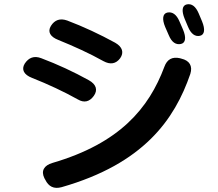

<svg xmlns="http://www.w3.org/2000/svg" viewBox="-20 -873 1040 917"><path d="M554 -595C573 -622 565 -649 530 -669C457 -709 378 -746 301 -775C267 -787 241 -778 223 -749C206 -721 220 -697 259 -682C333 -652 408 -618 474 -581C507 -563 534 -568 554 -595ZM133 -501C209 -471 286 -435 352 -398C381 -381 407 -386 428 -415C448 -443 440 -470 404 -490C332 -530 254 -566 177 -595C143 -608 117 -598 98 -569C81 -541 94 -516 133 -501ZM192 -22 196 -15C212 18 237 31 274 21C666 -91 814 -302 889 -520C901 -558 885 -584 846 -593L839 -595C803 -603 778 -590 765 -554C691 -356 552 -189 231 -95C190 -83 175 -57 192 -22ZM769 -744 786 -705C800 -671 820 -658 844 -663C867 -668 870 -694 854 -732L837 -771C823 -804 803 -818 779 -813C757 -808 753 -782 769 -744ZM862 -783 878 -745C892 -711 912 -697 935 -702C957 -707 961 -732 945 -771L929 -809C915 -842 896 -857 872 -852C850 -847 846 -822 862 -783Z"/></svg>

Font: 寒蝉团圆体 Round
Style: Regular
Weight: 500
Designer: 寒蝉字型
Version: Version 2.700;Glyphs 3.1.1 (3135)